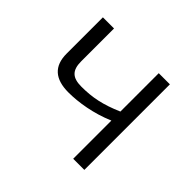

<svg xmlns="http://www.w3.org/2000/svg" viewBox="-123 -626 768 768"><g transform="rotate(45 261.0 -242.0)"><path d="M437 -484H374V-267C305 -237 255 -227 193 -227C143 -227 121 -247 121 -298V-484H58V-279C58 -208 97 -174 173 -174C230 -174 304 -186 374 -216V0H437Z"/></g></svg>

Font: SnT
Style: Regular
Weight: 300
Designer: Natanael Gama
Version: Version 1.001;PS 001.001;hotconv 1.0.70;makeotf.lib2.5.58329